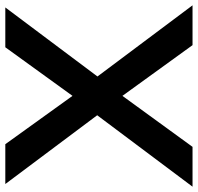

<svg xmlns="http://www.w3.org/2000/svg" viewBox="-41 -714 745 723"><g transform="rotate(-90 331.5 -352.5)"><path d="M405 -358 673 0H523L332 -264L140 0H-10L259 -359L0 -705H150L332 -452L515 -705H665Z"/></g></svg>

Font: wassup Sans
Style: Bold
Weight: 700
Version: Version 2.001